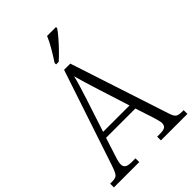

<svg xmlns="http://www.w3.org/2000/svg" viewBox="-267 -1045 1158 1158"><g transform="rotate(-45 312.5 -465.5)"><path d="M-1 0V-32H17Q36 -32 47 -37Q58 -42 66 -57Q74 -72 84 -102L288 -714H341L549 -79Q559 -49 571 -40.5Q583 -32 612 -32H626V0H400V-32H425Q456 -32 467.5 -41Q479 -50 479 -69Q479 -80 473.5 -99Q468 -118 464 -132L427 -245H177L143 -139Q138 -125 132 -104Q126 -83 126 -70Q126 -51 138.5 -41.5Q151 -32 184 -32H215V0ZM190 -283H415L351 -484Q337 -529 324 -571Q311 -613 303 -644Q297 -615 284.5 -575Q272 -535 259 -494ZM277 -784Q299 -817 322.5 -857Q346 -897 360 -931H436V-921Q425 -904 401 -876Q377 -848 349.5 -819.5Q322 -791 299 -771H277Z"/></g></svg>

Font: Noto Serif SemiCondensed Light
Style: Regular
Weight: 300
Width: 4
Designer: Monotype Design Team
Foundry: Monotype Imaging Inc.
Version: Version 2.013